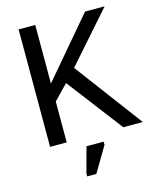

<svg xmlns="http://www.w3.org/2000/svg" viewBox="-126 -746 852 1040"><g transform="rotate(-15 300.0 -226.5)"><path d="M489.7 0 252 -311.5 172.4 -229V0H79.1V-658.7H172.4V-330.1L451.7 -658.7H561.5L315.4 -379.4L599.1 0ZM231.9 206.5V190.4L270.5 47.9H366.7V65.9L283.2 206.5Z"/></g></svg>

Font: Courier New
Style: Regular
Weight: 400
Designer: Steve Matteson
Foundry: Ascender Corporation
Version: Version 2.00.3